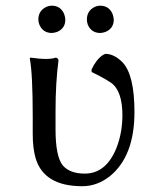

<svg xmlns="http://www.w3.org/2000/svg" viewBox="-20 -640 532 670"><path d="M113.8 -571.8Q113.8 -602.1 141.1 -615.7Q150.9 -620.1 161.1 -620.1Q190.9 -620.1 203.6 -591.8Q207.5 -581.5 208 -571.8Q208 -541 179.7 -528.8Q170.4 -525.4 161.1 -524.9Q130.4 -524.9 117.7 -553.2Q113.8 -562.5 113.8 -571.8ZM283.2 -571.8Q283.2 -602.1 310.1 -615.7Q319.8 -620.1 330.1 -620.1Q359.9 -620.1 372.6 -591.8Q376.5 -581.5 377 -571.8Q377 -541 348.6 -528.8Q339.4 -525.4 330.1 -524.9Q299.3 -524.9 286.6 -553.2Q283.2 -562.5 283.2 -571.8ZM173.8 -251V-189Q173.8 -92.8 199.7 -62Q224.6 -34.2 275.9 -34.2Q350.6 -34.2 386.7 -124.5Q406.7 -175.8 407.2 -236.8Q407.2 -322.8 367.7 -351.1Q361.8 -355 349.1 -362.8Q322.8 -377.9 299.8 -388.7Q299.8 -388.7 299.3 -397Q314.9 -431.2 337.9 -447.3Q344.7 -451.7 349.1 -452.1Q379.4 -451.2 407.7 -422.4Q449.2 -378.4 449.2 -249Q449.2 -95.7 364.3 -25.9Q319.8 9.8 267.1 9.8Q132.8 9.8 104 -88.9Q94.2 -123.5 94.2 -172.9V-234.9Q94.2 -381.8 84 -436L85.9 -439Q149.9 -429.7 174.8 -439Q183.1 -437 184.1 -429.2Q173.8 -351.6 173.8 -251Z"/></svg>

Font: Linux Biolinum Capitals O
Style: Small Caps
Weight: 400
Designer: Philipp H. Poll
Foundry: Philipp H. Poll
Version: Version 1.0.4